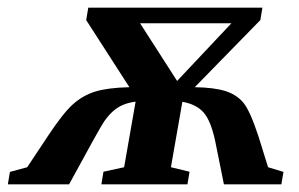

<svg xmlns="http://www.w3.org/2000/svg" viewBox="-78 -479 778 499"><path d="M653.3 0H503.9L481.4 -111.8Q470.2 -164.6 451.4 -186.3Q432.6 -208 396 -214.4L366.2 -44.4L414.6 -32.7L409.2 0H185.5L190.9 -32.7L244.6 -44.4L274.4 -214.8Q255.9 -212.4 241.9 -206.5Q228 -200.7 216.1 -190.2Q204.1 -179.7 192.9 -163.6Q181.6 -147.5 101.6 0H-57.6L-52.2 -32.2L-7.3 -44.4L45.9 -124.5Q85.9 -185.1 111.6 -208Q137.2 -231 169.4 -241Q201.7 -251 258.3 -252.4L146 -426.8L151.4 -459H604L598.6 -426.8L428.2 -252.4Q479.5 -251.5 508.3 -242.2Q537.1 -232.9 554.4 -212.2Q571.8 -191.4 593.8 -124.5L618.7 -44.4L658.7 -32.2ZM382.3 -268.6 523.4 -418.5H286.1Z"/></svg>

Font: Liberation Serif
Style: Bold Italic
Weight: 700
Italic angle: -16.333°
Designer: Steve Matteson
Foundry: Ascender Corporation
Version: Version 2.1.5